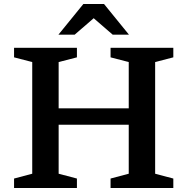

<svg xmlns="http://www.w3.org/2000/svg" viewBox="-20 -936 934 956"><path d="M272 -71 363 -47V0H50V-47L140.5 -71V-627L50 -650.5V-698H363V-650.5L272 -627ZM752.5 -71 843 -47V0H530.5V-47L621 -71V-627L530.5 -650.5V-698H843V-650.5L752.5 -627ZM198.5 -315V-396.5H695V-315ZM433 -857H460L352 -763.5H271L395 -916H498L622 -763.5H541Z"/></svg>

Font: Newsreader 9pt Medium
Style: Regular
Weight: 500
Designer: Hugues Gentile
Foundry: Production Type
Version: Version 1.003